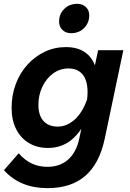

<svg xmlns="http://www.w3.org/2000/svg" viewBox="-29 -763 670 993"><path d="M-8.6 117.3 67.6 29.7Q99.4 65.8 135.6 82.8Q171.9 99.8 216.7 99.8Q281.1 99.8 323.4 62.3Q365.7 24.9 380.9 -46.2L415.8 -210.5Q419.5 -228.8 421.7 -250.3Q423.9 -271.9 423.9 -286Q423.9 -346.6 398.3 -377.8Q372.8 -409 324.6 -409Q281.2 -409 245.8 -383.1Q210.4 -357.2 190 -314.2Q169.6 -271.2 169.6 -220.5Q169.6 -166.9 195.6 -137.6Q221.7 -108.3 269.7 -108.3Q318.1 -108.3 359.3 -146.5Q400.5 -184.7 424.5 -258.1L448.7 -210.5Q408.9 -104.5 353.7 -51.2Q298.5 2.2 219.1 2.2Q163.4 2.2 120.9 -23Q78.4 -48.1 54.7 -94.9Q31 -141.8 31 -205.1Q31 -270.7 52.4 -327.8Q73.7 -384.9 112.4 -427.9Q151.1 -470.9 202.2 -495.2Q253.4 -519.5 311.9 -519.5Q385.6 -519.5 427.7 -478.5Q469.7 -437.4 473.3 -364.6L449 -364.3L478.5 -503.5H608.9L512.5 -44.8Q485.2 83 412.1 146.5Q339 210 216.7 210Q145.8 210 89.6 186.9Q33.4 163.8 -8.6 117.3ZM338.9 -591.4Q311.1 -591.4 293.8 -608.2Q276.6 -625 276.6 -651.3Q276.6 -690.7 303.2 -716.9Q329.8 -743.2 370.4 -743.2Q398 -743.2 415.2 -726.7Q432.5 -710.2 432.5 -683.6Q432.5 -645.1 406.1 -618.2Q379.8 -591.4 338.9 -591.4Z"/></svg>

Font: Wix Madefor Text
Style: Italic
Weight: 400
Italic angle: -12°
Designer: Dalton Maag Ltd
Foundry: Dalton Maag Ltd
Version: Version 3.100